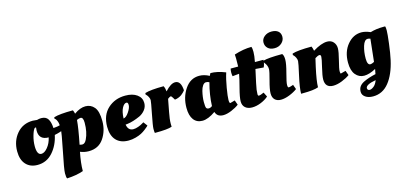

<svg xmlns="http://www.w3.org/2000/svg" viewBox="-74 -1219 4166 1972"><g transform="rotate(-15 2008.5 -233.0)"><path d="M188 12Q110 12 65 -37.5Q20 -87 20 -177Q20 -287 85 -363.5Q150 -440 256 -440L301 -436Q325 -443 346 -443Q396 -443 417.5 -409Q439 -375 442 -312Q484 -314 522 -325L536 -329Q543 -322 546 -287L547 -276Q502 -253 437 -240Q415 -134 350 -61Q285 12 188 12ZM208 -181Q208 -88 255 -88Q288 -88 322.5 -130Q357 -172 370 -232Q268 -232 268 -330Q268 -347 271 -365Q261 -365 256 -362Q239 -344 223.5 -289.5Q208 -235 208 -181Z M444 224Q436 211 436 169Q436 127 474.5 -59Q513 -245 513 -292Q513 -339 504 -363.5Q495 -388 486 -395L477 -402L479 -417Q539 -436 682 -436Q690 -421 695 -397Q759 -443 816 -443Q873 -443 909.5 -399.5Q946 -356 946 -252Q946 -148 891.5 -68Q837 12 732 12Q686 12 642 -6Q619 107 619 193Q547 219 444 224ZM686 -72Q713 -72 732 -112Q766 -182 766 -282Q766 -341 737 -341Q722 -341 697 -330Q691 -246 657 -77Q674 -72 686 -72Z M978 -181Q978 -305 1053.5 -374Q1129 -443 1240 -443Q1317 -443 1363.5 -409.5Q1410 -376 1410 -320Q1410 -279 1385 -247Q1360 -215 1324 -198Q1248 -164 1192 -157L1167 -154Q1178 -88 1233 -88Q1257 -88 1286 -98.5Q1315 -109 1332 -120L1349 -130L1381 -87Q1381 -87 1370 -76Q1364 -70 1341.5 -52.5Q1319 -35 1294.5 -22Q1270 -9 1232 1.5Q1194 12 1156 12Q1071 12 1024.5 -37.5Q978 -87 978 -181ZM1233 -370Q1208 -370 1187 -331Q1166 -292 1163 -220Q1192 -224 1221 -267.5Q1250 -311 1250 -340.5Q1250 -370 1233 -370Z M1443 6H1435Q1432 -8 1432 -37.5Q1432 -67 1456.5 -190.5Q1481 -314 1481 -330.5Q1481 -347 1472 -364.5Q1463 -382 1454 -391L1445 -400L1447 -415Q1507 -434 1646 -434Q1659 -409 1662 -375Q1723 -443 1770 -443Q1831 -443 1837 -340Q1835 -338 1832 -333.5Q1829 -329 1818 -318Q1807 -307 1795 -298Q1761 -275 1723 -271Q1722 -271 1709.5 -293Q1697 -315 1688.5 -315Q1680 -315 1657 -297Q1654 -279 1645.5 -236Q1637 -193 1632 -165Q1617 -91 1617 -41L1618 -11Q1574 6 1443 6Z M2264 -90 2314 -104 2332 -54Q2300 -29 2250.5 -8.5Q2201 12 2163 12Q2098 12 2081 -44Q2002 12 1941.5 12Q1881 12 1848 -32Q1815 -76 1815 -158Q1815 -271 1873 -357Q1931 -443 2026 -443Q2078 -443 2132 -414Q2140 -432 2145 -440Q2217 -440 2304 -405Q2283 -340 2268 -250.5Q2253 -161 2253 -125.5Q2253 -90 2264 -90ZM2073 -109Q2077 -225 2111 -352Q2096 -361 2076.5 -361Q2057 -361 2041.5 -339Q2026 -317 2018 -284Q2003 -221 2003 -170.5Q2003 -120 2010 -107Q2017 -94 2036 -94Q2055 -94 2073 -109Z M2689 -354 2603 -361Q2563 -182 2559.5 -153Q2556 -124 2556 -105.5Q2556 -87 2568 -87Q2582 -87 2621 -105L2645 -57Q2613 -28 2564 -8Q2515 12 2469.5 12Q2424 12 2397 -11.5Q2370 -35 2370 -78Q2370 -121 2395 -216Q2420 -311 2428 -357Q2404 -355 2357 -350Q2353 -371 2353 -389.5Q2353 -408 2358 -431H2438Q2439 -444 2439 -518L2437 -559Q2534 -591 2622 -591Q2629 -575 2629 -535.5Q2629 -496 2616 -431H2706Q2706 -390 2689 -354Z M2925 -100 2934 -104 2952 -54Q2918 -28 2867.5 -8Q2817 12 2776 12Q2735 12 2711.5 -11Q2688 -34 2688 -77.5Q2688 -121 2712.5 -210.5Q2737 -300 2737 -324Q2737 -361 2711 -394L2703 -405L2706 -422Q2758 -438 2908 -438Q2924 -420 2924 -375.5Q2924 -331 2899 -238.5Q2874 -146 2874 -118Q2874 -90 2885 -90Q2896 -90 2925 -100ZM2849.5 -516Q2804 -516 2778.5 -540Q2753 -564 2753 -601.5Q2753 -639 2784.5 -664.5Q2816 -690 2861 -690Q2906 -690 2931 -669Q2956 -648 2956 -610Q2956 -572 2925.5 -544Q2895 -516 2849.5 -516Z M3007 6H2990Q2990 -56 3018.5 -182Q3047 -308 3047 -327Q3047 -346 3038 -364Q3029 -382 3020 -391L3011 -400L3013 -415Q3072 -434 3219 -434Q3229 -411 3233 -386Q3324 -442 3386 -442Q3428 -442 3452 -414.5Q3476 -387 3476 -348.5Q3476 -310 3454 -225Q3432 -140 3432 -114.5Q3432 -89 3439 -89L3492 -103L3510 -53Q3478 -29 3426.5 -8.5Q3375 12 3332 12Q3247 12 3247 -76Q3247 -114 3268 -200Q3289 -286 3289 -307.5Q3289 -329 3275 -329Q3257 -329 3227 -309Q3223 -291 3207 -222Q3175 -77 3175 -13Q3126 6 3007 6Z M3790 -43Q3720 -5 3665.5 -5Q3611 -5 3574.5 -48.5Q3538 -92 3538 -178Q3538 -293 3600.5 -368Q3663 -443 3750 -443Q3792 -443 3845 -420Q3907 -439 3986 -439H4003Q4008 -429 4008 -394.5Q4008 -360 3995.5 -259Q3983 -158 3968 -90Q3936 55 3868.5 139.5Q3801 224 3699 224Q3649 224 3617.5 202Q3586 180 3586 146Q3586 112 3602.5 89.5Q3619 67 3650 52Q3703 26 3780 9ZM3796 -362Q3761 -362 3742.5 -302Q3724 -242 3724 -172Q3724 -102 3757 -102Q3771 -102 3798 -116Q3806 -197 3824 -356Q3809 -362 3796 -362ZM3682 150Q3701 150 3725.5 131Q3750 112 3766 69Q3657 88 3657 127Q3659 150 3682 150Z"/></g></svg>

Font: Oleo Script
Style: Bold
Weight: 700
Designer: Soytutype
Foundry: Soytutype
Version: Version 1.002